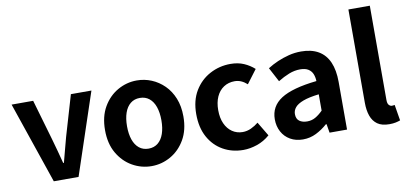

<svg xmlns="http://www.w3.org/2000/svg" viewBox="-74 -1041 2752 1298"><g transform="rotate(-10 1302.0 -392.0)"><path d="M205 0 14 -560H162L243 -281Q255 -239 266.5 -196.5Q278 -154 289 -111H294Q305 -154 316.5 -196.5Q328 -239 339 -281L421 -560H562L375 0Z M875 14Q805 14 743.5 -21Q682 -56 644 -121.5Q606 -187 606 -280Q606 -373 644 -438.5Q682 -504 743.5 -539Q805 -574 875 -574Q928 -574 976 -554Q1024 -534 1062 -496.5Q1100 -459 1122 -404.5Q1144 -350 1144 -280Q1144 -187 1106 -121.5Q1068 -56 1006.5 -21Q945 14 875 14ZM875 -106Q913 -106 939.5 -127.5Q966 -149 979.5 -188Q993 -227 993 -280Q993 -333 979.5 -372Q966 -411 939.5 -432.5Q913 -454 875 -454Q837 -454 810.5 -432.5Q784 -411 770.5 -372Q757 -333 757 -280Q757 -227 770.5 -188Q784 -149 810.5 -127.5Q837 -106 875 -106Z M1505 14Q1428 14 1366 -21Q1304 -56 1268 -121.5Q1232 -187 1232 -280Q1232 -373 1271.5 -438.5Q1311 -504 1376.5 -539Q1442 -574 1518 -574Q1570 -574 1610 -556.5Q1650 -539 1681 -511L1611 -418Q1591 -436 1570 -445Q1549 -454 1526 -454Q1483 -454 1450.5 -432.5Q1418 -411 1400.5 -372Q1383 -333 1383 -280Q1383 -227 1400.5 -188Q1418 -149 1449.5 -127.5Q1481 -106 1521 -106Q1551 -106 1579 -119Q1607 -132 1630 -151L1688 -54Q1648 -19 1599.5 -2.5Q1551 14 1505 14Z M1914 14Q1865 14 1827.5 -7.5Q1790 -29 1769.5 -67Q1749 -105 1749 -153Q1749 -242 1826 -291.5Q1903 -341 2071 -359Q2070 -387 2061 -408.5Q2052 -430 2031.5 -443Q2011 -456 1976 -456Q1937 -456 1899 -441Q1861 -426 1822 -402L1770 -500Q1803 -521 1840 -537Q1877 -553 1918 -563.5Q1959 -574 2003 -574Q2074 -574 2122 -546Q2170 -518 2194 -463Q2218 -408 2218 -327V0H2098L2088 -60H2083Q2047 -28 2005 -7Q1963 14 1914 14ZM1963 -101Q1994 -101 2019.5 -115.5Q2045 -130 2071 -156V-268Q2003 -260 1963 -245Q1923 -230 1906 -209.5Q1889 -189 1889 -164Q1889 -131 1909.5 -116Q1930 -101 1963 -101Z M2507 14Q2455 14 2425 -7.5Q2395 -29 2381.5 -67.5Q2368 -106 2368 -157V-798H2515V-151Q2515 -126 2524.5 -116Q2534 -106 2544 -106Q2549 -106 2553 -106.5Q2557 -107 2564 -108L2582 1Q2569 6 2550.5 10Q2532 14 2507 14Z"/></g></svg>

Font: Noto Sans TC Thin
Style: Bold
Weight: 700
Version: Version 2.004-H2;hotconv 1.0.118;makeotfexe 2.5.65603